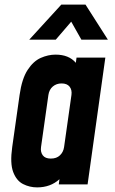

<svg xmlns="http://www.w3.org/2000/svg" viewBox="-20 -800 498 833"><path d="M141 13Q108.5 13 80 -1.5Q51.5 -16 37.2 -53.8Q23 -91.5 33 -162L65 -388Q75 -458.5 99.8 -496.5Q124.5 -534.5 156.8 -548.8Q189 -563 221 -563Q279 -563 309 -527.5L312 -550H437L360 0H235L238 -22.5Q199 13 141 13ZM200.5 -112Q225.5 -112 240.2 -126.2Q255 -140.5 258 -162L290 -388Q293 -410 282 -424Q271 -438 247 -438Q225 -438 209.2 -424.8Q193.5 -411.5 190 -388L158 -162Q155 -140.5 165.5 -126.2Q176 -112 200.5 -112ZM107 -628 246 -780H351L448 -628H333L289 -706L222 -628Z"/></svg>

Font: Mohave
Style: Bold Italic
Weight: 700
Italic angle: -8°
Designer: Gumpita Rahayu
Foundry: Tokotype
Version: Version 2.003; ttfautohint (v1.8.3)